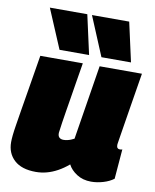

<svg xmlns="http://www.w3.org/2000/svg" viewBox="-88 -856 755 934"><g transform="rotate(10 289.5 -389.5)"><path d="M153 10Q83 10 46.5 -23.5Q10 -57 10 -112Q10 -126 12 -146Q14 -166 19 -197Q24 -228 31.5 -274.5Q39 -321 50.5 -389Q62 -457 77 -550H287Q278 -497 271 -453Q264 -409 258 -372.5Q252 -336 247 -305.5Q242 -275 238 -248.5Q234 -222 231 -198Q230 -182 237.5 -174.5Q245 -167 259 -167Q268 -167 277 -169Q286 -171 295 -174.5Q304 -178 311 -182L370 -550H579Q562 -445 551 -378Q540 -311 534 -272.5Q528 -234 525 -216.5Q522 -199 521.5 -194Q521 -189 521 -188Q521 -178 525 -173.5Q529 -169 535 -169Q537 -169 540.5 -169Q544 -169 549 -171L537 -24Q516 -8 485.5 1Q455 10 426 10Q385 10 355 -9.5Q325 -29 312 -55Q286 -33 259.5 -18.5Q233 -4 206.5 3Q180 10 153 10ZM164 -595 82 -789H267L310 -595ZM371 -595 290 -789H474L517 -595Z"/></g></svg>

Font: Georama ExtraCondensed Thin Black
Style: Italic
Weight: 900
Italic angle: -9°
Version: Version 1.001